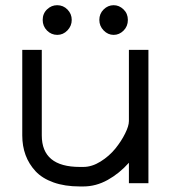

<svg xmlns="http://www.w3.org/2000/svg" viewBox="-20 -687 640 720"><path d="M136.7 -179.2Q136.7 -61 279.3 -61H292.5Q324.7 -61 357.2 -81.3Q389.6 -101.6 412.4 -129.6Q435.1 -157.7 449.2 -186.3Q463.4 -214.8 463.4 -232.9V-500H536.6V0H463.4V-76.7Q427.7 -36.6 383.8 -12.2Q339.8 12.2 292.5 12.2H279.3Q223.1 12.2 180.7 -2.9Q138.2 -18.1 113.3 -44.9Q88.4 -71.8 75.9 -105.5Q63.5 -139.2 63.5 -179.2V-500H136.7ZM194.8 -556.2Q172.4 -556.2 156.2 -572.5Q140.1 -588.9 140.1 -612.3Q140.1 -636.2 156.5 -651.9Q172.9 -667.5 194.3 -667.5Q217.3 -667.5 233.2 -651.1Q249 -634.8 249 -612.3Q249 -589.8 232.9 -573Q216.8 -556.2 194.8 -556.2ZM406.2 -556.2Q384.8 -556.2 368.7 -572.8Q352.5 -589.4 352.5 -612.3Q352.5 -635.7 368.7 -651.6Q384.8 -667.5 406.2 -667.5Q426.8 -667.5 443.1 -651.9Q459.5 -636.2 459.5 -612.3Q459.5 -588.4 443.4 -572.3Q427.2 -556.2 406.2 -556.2Z"/></svg>

Font: Anka/Coder
Style: Regular
Weight: 400
Monospace: yes
Version: Version 001.100